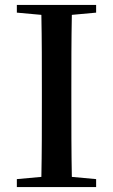

<svg xmlns="http://www.w3.org/2000/svg" viewBox="-20 -755 457 775"><path d="M48 -704 147 -695C149 -595 149 -495 149 -393V-342C149 -241 149 -140 147 -41L48 -32V0H368V-32L270 -41C268 -141 268 -242 268 -343V-393C268 -494 268 -596 270 -695L368 -704V-735H48Z"/></svg>

Font: Noto Serif CJK SC SemiBold
Style: Regular
Weight: 600
Designer: Ryoko NISHIZUKA 西塚涼子 (kana & ideographs); Frank Grießhammer (Latin, Greek & Cyrillic); Wenlong ZHANG 张文龙 (bopomofo); San
Foundry: Adobe
Version: Version 2.001;hotconv 1.1.0;makeotfexe 2.6.0